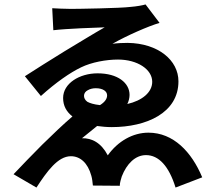

<svg xmlns="http://www.w3.org/2000/svg" viewBox="-20 -798 980 864"><path d="M170 -147C123 -100 78 -53 41 -14L144 46C191 -26 240 -95 299 -95C340 -95 375 -66 391 -7C395 7 396 19 398 37L519 38C519 24 525 6 528 -4C550 -61 589 -100 637 -100C694 -100 740 -51 770 46L890 0C842 -115 760 -201 648 -201C578 -201 511 -163 465 -99C435 -156 393 -177 349 -176L417 -231C438 -228 461 -226 483 -226C639 -226 783 -290 783 -432C783 -527 692 -603 555 -605C534 -605 509 -604 486 -601C551 -638 647 -680 698 -695L635 -778C622 -774 594 -769 568 -767C522 -761 330 -758 299 -758C273 -758 231 -760 215 -761L220 -662C278 -669 415 -674 451 -675C403 -648 337 -607 270 -567C204 -526 138 -485 92 -455L164 -366C233 -428 295 -471 345 -495C392 -518 458 -530 511 -530C598 -530 665 -486 665 -430C665 -382 619 -345 553 -330C559 -342 563 -357 563 -371C563 -425 510 -468 419 -468C338 -468 264 -423 264 -357C264 -322 279 -295 306 -274C265 -239 217 -193 170 -147ZM375 -392C385 -398 398 -401 411 -401C442 -401 462 -388 462 -369C462 -355 454 -340 430 -325C402 -328 384 -334 373 -340C362 -348 358 -358 358 -367C358 -378 365 -387 375 -392Z"/></svg>

Font: GenSekiGothic2 TW B
Style: Regular
Weight: 700
Version: Version 2.100;PS 2.1;hotconv 16.6.51;makeotf.lib2.5.65220 DE